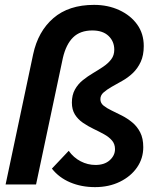

<svg xmlns="http://www.w3.org/2000/svg" viewBox="-20 -757 640 788"><path d="M370 11Q314 11 268 -8.5Q222 -28 193 -65L262 -138Q282 -110 311 -95Q340 -80 372 -80Q409 -80 430.5 -99.5Q452 -119 452 -145Q452 -166 439.5 -180.5Q427 -195 407 -206Q387 -217 364 -228Q341 -239 320.5 -253Q300 -267 287.5 -287Q275 -307 275 -336Q275 -367 287.5 -389.5Q300 -412 320 -428Q340 -444 362 -457Q384 -470 404 -483.5Q424 -497 436.5 -513.5Q449 -530 449 -553Q449 -587 425.5 -609.5Q402 -632 359 -632Q309 -632 280 -603.5Q251 -575 238 -519L128 0H3L116 -534Q136 -628 199 -682.5Q262 -737 366 -737Q423 -737 469.5 -715.5Q516 -694 543 -656.5Q570 -619 570 -568Q570 -530 557.5 -503Q545 -476 525 -457Q505 -438 481.5 -425Q458 -412 438 -400.5Q418 -389 405 -377.5Q392 -366 392 -350Q392 -334 405 -323.5Q418 -313 438 -303.5Q458 -294 480.5 -282.5Q503 -271 523 -254.5Q543 -238 555.5 -213.5Q568 -189 568 -153Q568 -107 542.5 -70Q517 -33 472 -11Q427 11 370 11Z"/></svg>

Font: Red Hat Mono SemiBold
Style: Italic
Weight: 600
Italic angle: -12°
Monospace: yes
Designer: Pentagram, MCKL
Foundry: MCKL
Version: Version 1.030